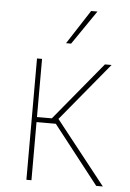

<svg xmlns="http://www.w3.org/2000/svg" viewBox="-55 -819 583 860"><g transform="rotate(5 237.0 -389.0)"><path d="M96.6 0V-545.5H119.3V-284.1H186.1L402 -545.5H431.8L215.9 -284.1L440.3 0H410.5L206 -261.4H119.3V0ZM220.2 -625 319.6 -778.4H348L242.9 -625Z"/></g></svg>

Font: Inter UI Thin
Style: Regular
Weight: 100
Designer: Rasmus Andersson
Foundry: rsms
Version: 3.2;8d6f07862